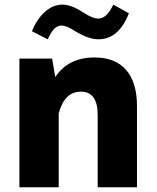

<svg xmlns="http://www.w3.org/2000/svg" viewBox="-20 -791 662 811"><path d="M228 0H62V-543.5H200.2L213.4 -465.3Q268.1 -548.3 379.4 -548.3Q466.8 -548.3 512.7 -495.6Q558.6 -442.9 558.6 -342.8V0H392.6V-305.7Q392.6 -403.8 321.8 -403.8Q285.6 -403.8 262.7 -380.1Q239.7 -356.4 228 -312ZM114.7 -659.2Q137.2 -712.9 171.1 -742.2Q205.1 -771.5 243.7 -771.5Q281.2 -771.5 332.5 -737.8Q371.6 -712.4 395 -712.4Q430.7 -712.4 458.5 -771.5L524.4 -734.9Q481.4 -625 396 -625Q353 -625 295.9 -660.2Q276.4 -672.9 263.2 -678Q250 -683.1 239.7 -683.1Q223.1 -683.1 209.5 -669.7Q195.8 -656.2 181.6 -625Z"/></svg>

Font: Estedad-FD ExtraBold
Style: Regular
Weight: 800
Designer: Amin Abedi
Version: Version 7.3